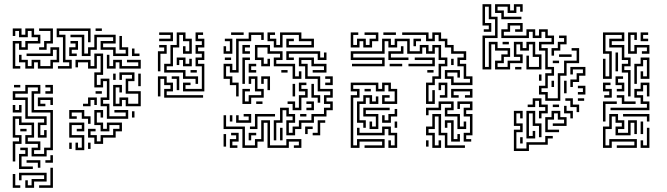

<svg xmlns="http://www.w3.org/2000/svg" viewBox="-20 -701 3189 918"><path d="M41 -373V-505H83V-475H101V-505H161V-523H131V-553H113V-523H71V-553H53V-529H41V-565H83V-535H101V-565H143V-535H173V-493H113V-463H71V-493H53V-385H77V-373ZM167 -463V-475H191V-505H221V-553H167V-565H233V-493H203V-463ZM257 -373V-385H311V-403H281V-523H251V-565H413V-499H401V-553H263V-535H293V-415H323V-373ZM437 -553V-565H467V-553ZM371 -433V-523H317V-535H383V-445H401V-475H431V-535H533V-493H473V-475H533V-445H581V-463H551V-529H563V-475H593V-433H521V-463H461V-505H521V-523H443V-463H413V-433ZM311 -433V-475H341V-493H317V-505H353V-463H323V-445H347V-433ZM101 -373V-403H71V-439H83V-415H113V-385H131V-415H173V-385H221V-415H251V-463H233V-433H107V-445H221V-475H263V-403H233V-373H161V-403H143V-373ZM611 -433V-469H623V-445H647V-433ZM491 -133V-193H461V-235H491V-313H473V-283H431V-355H461V-433H443V-373H401V-403H353V-379H341V-415H413V-385H431V-445H473V-343H443V-295H461V-325H503V-223H473V-205H503V-145H581V-163H527V-175H593V-133ZM491 -373V-439H503V-385H521V-415H563V-385H641V-403H587V-415H653V-373H551V-403H533V-373ZM521 -193V-295H563V-259H551V-283H533V-205H551V-235H593V-205H641V-253H581V-325H611V-343H563V-319H551V-355H623V-313H593V-265H653V-193H581V-223H563V-193ZM521 -319V-349H533V-319ZM641 -289V-349H653V-289ZM41 71V-25H71V-43H41V-145H83V-115H143V-43H113V-25H173V17H143V35H191V5H221V-163H131V-265H161V-283H113V-253H53V-235H113V-145H203V-103H173V-55H191V-79H203V-43H161V-115H191V-133H101V-223H41V-265H101V-295H173V-253H143V-175H233V17H203V47H131V5H161V-13H101V-55H131V-103H71V-133H53V-55H83V-13H53V71ZM47 -283V-295H77V-283ZM197 -253V-265H221V-283H197V-295H233V-253ZM437 -253V-265H467V-253ZM377 -193V-205H401V-235H443V-199H431V-223H413V-193ZM161 -193V-235H233V-199H221V-223H173V-205H197V-193ZM41 -163V-199H53V-175H71V-199H83V-163ZM401 -109V-133H371V-163H323V-145H347V-133H311V-175H383V-145H413V-109ZM431 -13V-43H401V-85H437V-73H413V-55H443V-25H461V-55H521V-85H551V-103H503V-73H461V-103H431V-175H473V-139H461V-163H443V-115H473V-85H491V-115H563V-73H533V-43H473V-13ZM611 -139V-169H623V-139ZM341 17V-19H353V5H371V-43H311V-115H383V-73H347V-85H371V-103H323V-55H383V17ZM77 -73V-85H107V-73ZM311 11V-19H323V11ZM401 11V-19H413V11ZM71 107V35H101V17H77V5H113V47H83V95H137V107ZM197 77V65H221V41H233V77ZM161 101V77H107V65H173V101ZM167 197V185H221V101H233V197ZM101 197V161H113V185H131V155H191V137H83V161H71V125H203V167H143V197ZM41 197V131H53V185H77V197Z M741 -504V-516H795V-534H741V-546H807V-504ZM915 -300V-324H855V-354H765V-396H795V-486H825V-546H867V-516H897V-444H855V-480H867V-456H885V-504H855V-534H837V-474H807V-384H777V-366H867V-336H927V-300ZM855 -264V-306H891V-294H867V-276H945V-384H915V-426H945V-444H915V-486H945V-504H915V-546H951V-534H927V-516H957V-474H927V-456H957V-414H927V-396H957V-264ZM735 -360V-456H765V-474H741V-486H777V-444H747V-360ZM855 -384V-414H837V-390H825V-426H867V-396H885V-420H897V-384ZM891 -354V-366H921V-354ZM765 -234V-276H795V-294H765V-324H747V-240H735V-336H777V-306H807V-264H777V-246H951V-234ZM825 -270V-324H801V-336H837V-270Z M1109 -240V-294H1079V-324H1049V-396H1091V-366H1109V-516H1169V-546H1241V-510H1229V-534H1181V-504H1121V-354H1079V-384H1061V-336H1091V-306H1121V-240ZM1085 -534V-546H1145V-534ZM1289 -474V-504H1259V-546H1295V-534H1271V-516H1301V-486H1319V-546H1421V-516H1481V-474H1349V-516H1385V-504H1361V-486H1469V-504H1409V-534H1331V-474ZM1049 -444V-480H1061V-456H1079V-504H1055V-516H1091V-444ZM1139 -444V-486H1175V-474H1151V-456H1175V-444ZM1379 -324V-384H1289V-426H1319V-444H1259V-474H1211V-426H1241V-396H1259V-420H1271V-384H1229V-414H1199V-486H1271V-456H1331V-414H1301V-396H1391V-336H1409V-360H1421V-324ZM1349 -414V-456H1511V-426H1529V-450H1541V-414H1499V-444H1361V-426H1385V-414ZM1055 -414V-426H1085V-414ZM1139 -300V-426H1175V-414H1151V-300ZM1289 -30V-126H1319V-186H1361V-156H1391V-114H1361V-66H1379V-96H1409V-126H1469V-156H1529V-186H1559V-204H1529V-246H1559V-264H1499V-324H1439V-384H1409V-426H1481V-396H1541V-354H1475V-366H1529V-384H1469V-414H1421V-396H1451V-336H1511V-276H1571V-234H1541V-216H1571V-174H1541V-144H1481V-114H1421V-84H1391V-54H1349V-126H1379V-144H1349V-174H1331V-114H1301V-30ZM1169 -354V-396H1205V-384H1181V-366H1205V-354ZM1325 -354V-366H1355V-354ZM1139 -204V-276H1175V-264H1151V-216H1169V-246H1229V-264H1199V-324H1181V-300H1169V-336H1211V-276H1241V-234H1181V-204ZM1259 -270V-324H1241V-300H1229V-336H1271V-270ZM1535 -294V-306H1559V-324H1535V-336H1571V-294ZM1379 -174V-204H1355V-216H1391V-186H1409V-246H1439V-264H1409V-306H1445V-294H1421V-276H1451V-234H1421V-174ZM1379 -240V-300H1391V-240ZM1499 -210V-234H1469V-300H1481V-246H1511V-210ZM1205 -204V-216H1235V-204ZM1445 -174V-186H1469V-204H1445V-216H1481V-174ZM1109 -114V-150H1121V-126H1169V-144H1145V-156H1181V-114ZM1175 -84V-96H1199V-156H1295V-144H1211V-84ZM1415 -144V-156H1445V-144ZM1139 6V-84H1049V-150H1061V-96H1151V-6H1199V-36H1229V-126H1271V-6H1349V-36H1421V6H1385V-6H1409V-24H1361V6H1259V-114H1241V-24H1211V6ZM1079 -120V-150H1091V-120ZM1475 -54V-66H1499V-126H1535V-114H1511V-54ZM1439 -60V-96H1475V-84H1451V-60ZM1319 -30V-90H1331V-30ZM1079 6V-36H1109V-54H1085V-66H1121V-24H1091V-6H1115V6ZM1169 -30V-66H1205V-54H1181V-30ZM1049 0V-60H1061V0Z M1657 -474V-546H1693V-534H1669V-486H1687V-516H1729V-486H1747V-516H1777V-534H1723V-546H1789V-504H1759V-474H1717V-504H1699V-474ZM1813 -534V-546H1873V-534ZM2137 -294V-324H2107V-366H2179V-330H2167V-354H2119V-336H2149V-306H2227V-324H2197V-384H2167V-426H2197V-444H2137V-474H2107V-504H2077V-534H2059V-504H2017V-534H1903V-546H2029V-516H2047V-546H2089V-516H2119V-486H2149V-456H2209V-414H2179V-396H2209V-336H2239V-294ZM2017 -204V-306H2047V-336H2077V-396H2107V-414H2077V-474H2059V-444H2017V-474H1999V-444H1927V-504H1879V-474H1837V-504H1819V-444H1669V-426H1819V-384H1663V-396H1807V-414H1657V-456H1807V-516H1849V-486H1867V-516H1939V-456H1987V-486H2029V-456H2047V-486H2089V-426H2119V-384H2089V-324H2059V-294H2029V-216H2047V-270H2059V-204ZM1957 -480V-516H1993V-504H1969V-480ZM1837 -414V-456H1897V-480H1909V-444H1849V-426H1933V-414ZM1933 -384V-396H2047V-414H1963V-426H2059V-384ZM2137 -390V-420H2149V-390ZM1843 -384V-396H1903V-384ZM2023 -354V-366H2053V-354ZM1657 6V-246H1687V-264H1657V-306H1789V-276H1807V-306H1849V-276H1879V-204H1807V-246H1843V-234H1819V-216H1867V-264H1837V-294H1819V-264H1777V-294H1669V-276H1699V-234H1669V-6H1687V-36H1819V6H1723V-6H1807V-24H1699V6ZM2083 -234V-246H2107V-294H2089V-270H2077V-306H2119V-234ZM1723 -264V-276H1753V-264ZM2137 -234V-276H2239V-234H2203V-246H2227V-264H2149V-246H2173V-234ZM1717 -90V-114H1687V-216H1717V-246H1759V-216H1777V-240H1789V-204H1747V-234H1729V-204H1699V-126H1729V-90ZM2167 -84V-144H2107V-186H2137V-204H2089V-174H2029V-150H2017V-186H2077V-216H2149V-174H2119V-156H2179V-96H2197V-120H2209V-84ZM2197 -24V-66H2227V-144H2197V-186H2227V-204H2179V-180H2167V-216H2239V-174H2209V-156H2239V-54H2209V-36H2233V-24ZM1747 -84V-120H1759V-96H1777V-144H1717V-186H1843V-174H1729V-156H1789V-84ZM1807 -114V-150H1819V-126H1837V-156H1867V-180H1879V-144H1849V-114ZM2047 6V-54H2017V-96H2047V-156H2089V-66H2119V-6H2203V6H2107V-54H2077V-144H2059V-84H2029V-66H2059V-6H2077V-30H2089V6ZM2137 -24V-114H2119V-90H2107V-126H2149V-36H2167V-60H2179V-24ZM1867 -90V-120H1879V-90ZM1837 6V-30H1849V-6H1867V-54H1837V-84H1819V-54H1687V-90H1699V-66H1807V-96H1849V-66H1879V6ZM2017 0V-30H2029V0Z M2287 -369V-531H2347V-609H2317V-669H2299V-591H2329V-549H2293V-561H2317V-579H2287V-681H2329V-621H2359V-519H2299V-381H2317V-501H2359V-471H2419V-429H2389V-399H2359V-381H2407V-411H2467V-429H2437V-501H2479V-471H2497V-501H2539V-441H2569V-369H2497V-435H2509V-381H2557V-429H2527V-489H2509V-459H2467V-489H2449V-441H2479V-399H2419V-369H2347V-411H2377V-441H2407V-459H2347V-489H2329V-369ZM2377 -609V-639H2347V-681H2419V-651H2437V-681H2479V-645H2467V-669H2449V-639H2407V-669H2359V-651H2389V-621H2473V-609ZM2587 -219V-249H2557V-291H2587V-351H2617V-369H2587V-459H2557V-501H2617V-519H2587V-549H2569V-519H2527V-549H2509V-519H2377V-561H2407V-591H2479V-549H2443V-561H2467V-579H2419V-549H2389V-531H2497V-561H2539V-531H2557V-561H2599V-531H2629V-489H2569V-471H2599V-381H2629V-339H2599V-279H2569V-261H2599V-231H2647V-351H2677V-411H2737V-459H2713V-471H2749V-399H2689V-339H2659V-219ZM2617 -435V-471H2647V-501H2677V-519H2653V-531H2689V-489H2659V-459H2629V-435ZM2383 -489V-501H2413V-489ZM2653 -429V-441H2713V-429ZM2623 -399V-411H2653V-399ZM2443 -369V-381H2473V-369ZM2707 -285V-321H2737V-351H2767V-369H2719V-345H2707V-381H2779V-339H2749V-309H2719V-285ZM2557 -315V-345H2569V-315ZM2617 -285V-315H2629V-285ZM2677 -255V-315H2689V-255ZM2743 -249V-261H2767V-279H2743V-291H2779V-249ZM2557 -135V-171H2587V-189H2557V-219H2539V-189H2503V-201H2527V-231H2569V-201H2599V-159H2569V-135ZM2737 -165V-189H2707V-219H2683V-231H2719V-201H2749V-165ZM2743 -219V-231H2773V-219ZM2623 -189V-201H2653V-189ZM2707 -135V-159H2677V-195H2689V-171H2719V-135ZM2437 21V-81H2467V-99H2437V-171H2479V-135H2467V-159H2449V-111H2479V-69H2449V9H2497V-21H2587V-51H2623V-39H2599V-9H2509V21ZM2497 -39V-171H2539V-111H2569V-45H2557V-99H2527V-159H2509V-51H2527V-75H2539V-39ZM2587 -69V-141H2617V-171H2659V-141H2689V-99H2623V-111H2677V-129H2647V-159H2629V-129H2599V-81H2653V-69ZM2467 -15V-45H2479V-15Z M2983 -240V-354H2953V-396H2983V-414H2953V-474H2893V-516H2953V-534H2875V-456H2905V-324H2863V-420H2875V-336H2893V-444H2863V-546H2965V-504H2905V-486H2965V-426H2995V-384H2965V-366H2995V-240ZM2983 -444V-546H3025V-510H3013V-534H2995V-456H3013V-486H3085V-444H3049V-456H3073V-474H3025V-444ZM3043 -504V-546H3079V-534H3055V-516H3079V-504ZM2923 -360V-450H2935V-360ZM3013 -300V-396H3043V-426H3085V-324H3043V-360H3055V-336H3073V-414H3055V-384H3025V-300ZM2929 -264V-276H2953V-294H2923V-336H2959V-324H2935V-306H2965V-264ZM2869 -234V-246H2893V-264H2863V-306H2899V-294H2875V-276H2905V-234ZM2899 -174V-186H3073V-204H3043V-234H3013V-276H3043V-306H3085V-240H3073V-294H3055V-264H3025V-246H3055V-216H3085V-174ZM2953 -204V-234H2929V-246H2965V-216H3019V-204ZM2863 -120V-216H2929V-204H2875V-120ZM2863 6V-96H2893V-156H2935V-126H2965V-84H2935V-66H2983V-126H3025V-60H3013V-114H2995V-54H2923V-96H2953V-114H2923V-144H2905V-84H2875V-6H2893V-36H3025V6H2929V-6H3013V-24H2905V6ZM3073 -120V-144H2959V-156H3085V-120ZM3043 -60V-120H3055V-60ZM3043 6V-30H3055V-6H3073V-90H3085V6Z"/></svg>

Font: Rubik Maze
Style: Regular
Weight: 400
Designer: Hubert and Fischer, NaN
Foundry: Hubert and Fischer, NaN
Version: Version 2.200